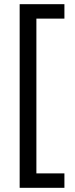

<svg xmlns="http://www.w3.org/2000/svg" viewBox="-20 -738 357 918"><path d="M288 160V91H154V-649H288V-718H74V160Z"/></svg>

Font: Noto Sans Lao Condensed
Style: Regular
Weight: 400
Width: 3
Designer: Monotype Design Team
Foundry: Monotype Imaging Inc.
Version: Version 2.004